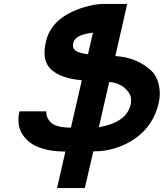

<svg xmlns="http://www.w3.org/2000/svg" viewBox="-20 -749 826 969"><path d="M449 -584Q359 -574 350 -533Q344 -510 358 -496Q372 -482 424 -475ZM393 -344Q288 -353 238.5 -398Q189 -443 212 -540Q243 -672 428 -719Q468 -729 502 -729H622L562 -466Q670 -460 744 -392Q770 -367 781 -323Q792 -279 781 -229Q754 -114 662 -50Q568 15 451 15L408 200H268L310 16Q234 16 177.5 -5Q121 -26 92 -73Q63 -120 78 -187H214Q211 -156 238 -130Q264 -105 338 -105ZM531 -335 479 -107Q618 -131 639 -220Q648 -259 627 -286Q592 -331 531 -335Z"/></svg>

Font: Miedinger
Style: Bold-Italic
Weight: 700
Italic angle: -13°
Version: Version 001.000